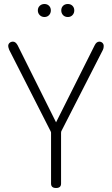

<svg xmlns="http://www.w3.org/2000/svg" viewBox="-20 -939 560 959"><path d="M235 -22V-276Q235 -279 233 -283L26 -690Q21 -703 21 -709Q21 -719 28 -725Q35 -731 45 -731Q58 -731 68 -713L260 -328L453 -713Q462 -731 476 -731Q485 -731 491.5 -725Q498 -719 498 -709Q498 -698 494 -690L286 -283Q285 -281 285 -276V-22Q285 0 260 0Q235 0 235 -22ZM178.5 -910Q188 -919 202 -919Q216 -919 225 -910Q234 -901 234 -887Q234 -873 225 -863.5Q216 -854 202 -854Q188 -854 178.5 -863.5Q169 -873 169 -887Q169 -901 178.5 -910ZM319 -919Q333 -919 342 -910Q351 -901 351 -887Q351 -873 342 -863.5Q333 -854 319 -854Q304 -854 295 -863.5Q286 -873 286 -887Q286 -901 295 -910Q304 -919 319 -919Z"/></svg>

Font: Dosis
Style: Light
Weight: 300
Designer: Edgar Tolentino, Pablo Impallari, Igino Marini
Foundry: Edgar Tolentino, Pablo Impallari, Igino Marini
Version: Version 1.007